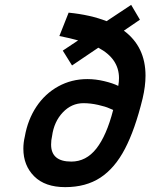

<svg xmlns="http://www.w3.org/2000/svg" viewBox="-20 -760 618 789"><path d="M578 -449Q578 -406 566 -355Q535 -228 493.5 -148.5Q452 -69 392.5 -30Q333 9 248 9Q165 9 120.5 -35.5Q76 -80 76 -149Q76 -174 82 -199Q94 -268 129.5 -321.5Q165 -375 219.5 -405Q274 -435 339 -435Q373 -435 408.5 -426.5Q444 -418 466 -407Q469 -424 469 -439Q469 -519 384 -564L276 -491L238 -552L301 -594Q269 -603 224 -612L262 -708Q352 -699 418 -673L519 -740L555 -679L489 -634Q578 -568 578 -449ZM445 -308Q444 -308 429 -315Q414 -322 383 -329Q352 -336 323 -336Q274 -336 238 -298Q202 -260 194 -201Q190 -184 190 -166Q190 -96 273 -96Q334 -96 376 -149.5Q418 -203 445 -308Z"/></svg>

Font: Cairo SemiBold
Style: Italic
Weight: 600
Italic angle: -13°
Designer: Mohamed Gaber, Accademia di Belle Arti di Urbino and others
Foundry: Kief Type Foundry, Accademia di Belle Arti di Urbino and others
Version: Version 3.011